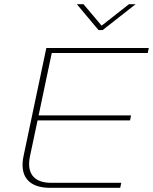

<svg xmlns="http://www.w3.org/2000/svg" viewBox="-20 -900 733 920"><path d="M202 -670 93 -153C72 -55 118 0 220 0H556L561 -24H225C142 -24 106 -70 124 -153L160 -323H603L608 -347H165L228 -646H688L693 -670ZM348 -880 452 -756H472L630 -880H598L467 -777L380 -880Z"/></svg>

Font: LT Wave Thin
Style: Italic
Weight: 100
Designer: Daniel Lyons
Version: Version 2.5 (Glyphs App)